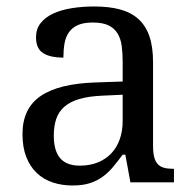

<svg xmlns="http://www.w3.org/2000/svg" viewBox="-20 -566 603 596"><path d="M147 -145Q147 -98.1 166.7 -75Q186.5 -51.8 228 -51.8Q258.3 -51.8 283 -61.5Q307.6 -71.3 325 -89.4Q342.3 -107.4 351.6 -133.3Q360.8 -159.2 360.8 -190.9V-272L296.9 -269Q254.4 -267.1 225.8 -258.5Q197.3 -250 179.7 -234.6Q162.1 -219.2 154.5 -196.8Q147 -174.3 147 -145ZM268.1 -496.1Q239.3 -496.1 221.4 -488Q203.6 -480 193.6 -465.3Q183.6 -450.7 180.2 -430.7Q176.8 -410.6 176.8 -387.2Q135.3 -387.2 113.5 -401.4Q91.8 -415.5 91.8 -450.2Q91.8 -476.1 106 -494.1Q120.1 -512.2 144.8 -523.7Q169.4 -535.2 202.1 -540.5Q234.9 -545.9 272 -545.9Q317.9 -545.9 352.1 -536.9Q386.2 -527.8 409.2 -507.3Q432.1 -486.8 443.6 -453.9Q455.1 -420.9 455.1 -373V-113.8Q455.1 -92.8 458.5 -79.1Q461.9 -65.4 469.2 -57.1Q476.6 -48.8 488.5 -45.4Q500.5 -42 517.1 -42H520V0H384.8L369.1 -85.9H360.8Q345.2 -64.9 330.6 -47.4Q315.9 -29.8 298.3 -17.1Q280.8 -4.4 258.5 2.7Q236.3 9.8 205.1 9.8Q171.9 9.8 143.3 0.2Q114.7 -9.3 94 -29.1Q73.2 -48.8 61.5 -78.9Q49.8 -108.9 49.8 -149.9Q49.8 -229.5 106.4 -268.1Q163.1 -306.6 277.8 -310.1L360.8 -313V-373Q360.8 -399.9 357.9 -422.6Q355 -445.3 345.2 -461.7Q335.4 -478 317.1 -487.1Q298.8 -496.1 268.1 -496.1Z"/></svg>

Font: Noto Serif
Style: Regular
Weight: 400
Designer: Monotype Design team
Foundry: Monotype Imaging Inc.
Version: Version 1.02